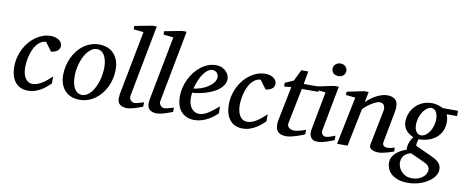

<svg xmlns="http://www.w3.org/2000/svg" viewBox="-77 -1093 4076 1679"><g transform="rotate(10 1960.5 -254.0)"><path d="M402.8 -423.8Q402.8 -414.1 399.9 -403.8Q397 -393.6 388.4 -384.8Q379.9 -376 365 -368.9Q350.1 -361.8 326.2 -358.9L269 -436Q242.2 -434.6 221.2 -421.1Q200.2 -407.7 184.3 -386.7Q168.5 -365.7 157.5 -339.1Q146.5 -312.5 139.6 -285.2Q132.8 -257.8 129.9 -231.9Q127 -206.1 127 -186Q127 -161.6 131.6 -137.9Q136.2 -114.3 146.7 -95.5Q157.2 -76.7 174.1 -64.9Q190.9 -53.2 215.8 -53.2Q235.8 -53.2 256.3 -60.3Q276.9 -67.4 297.6 -80.1Q318.4 -92.8 339.4 -110.4Q360.4 -127.9 381.8 -148.9V-85.9Q366.2 -70.8 346.2 -53.7Q326.2 -36.6 301.8 -22Q277.3 -7.3 248.3 2.4Q219.2 12.2 186 12.2Q150.4 12.2 121.8 -0.2Q93.3 -12.7 73.5 -36.4Q53.7 -60.1 43 -94.7Q32.2 -129.4 32.2 -173.8Q32.2 -218.8 42.7 -259.8Q53.2 -300.8 71.8 -336.4Q90.3 -372.1 115.7 -401.1Q141.1 -430.2 170.9 -450.9Q200.7 -471.7 233.6 -482.9Q266.6 -494.1 300.8 -494.1Q327.6 -494.1 347.2 -487.3Q366.7 -480.5 378.9 -470.2Q391.1 -460 397 -447.5Q402.8 -435.1 402.8 -423.8Z M809.1 -304.2Q809.1 -339.8 802.2 -367.2Q795.4 -394.5 783.7 -413.1Q772 -431.6 755.6 -441.4Q739.3 -451.2 720.2 -451.2Q687.5 -451.2 659.4 -427.5Q631.3 -403.8 610.8 -365.5Q590.3 -327.1 578.6 -279.1Q566.9 -231 566.9 -182.1Q566.9 -145 573.7 -117.2Q580.6 -89.4 592.8 -70.6Q605 -51.8 621.1 -42.5Q637.2 -33.2 656.2 -33.2Q679.7 -33.2 700.4 -45.2Q721.2 -57.1 738 -77.4Q754.9 -97.7 768.1 -124.5Q781.2 -151.4 790.5 -181.4Q799.8 -211.4 804.4 -243.2Q809.1 -274.9 809.1 -304.2ZM910.2 -299.8Q910.2 -259.3 901.1 -220.5Q892.1 -181.6 875.2 -147Q858.4 -112.3 834.7 -83.3Q811 -54.2 781.5 -33Q752 -11.7 717.3 0.2Q682.6 12.2 644 12.2Q603 12.2 569.8 -1Q536.6 -14.2 513.7 -38.8Q490.7 -63.5 478.3 -98.4Q465.8 -133.3 465.8 -176.8Q465.8 -217.3 474.6 -256.6Q483.4 -295.9 499.8 -331.1Q516.1 -366.2 539.6 -396.2Q563 -426.3 592.5 -448Q622.1 -469.7 657 -481.9Q691.9 -494.1 731 -494.1Q767.1 -494.1 799.6 -482.9Q832 -471.7 856.7 -447.8Q881.3 -423.8 895.8 -387.2Q910.2 -350.6 910.2 -299.8Z M1204.1 -25.9Q1198.2 -23.4 1182.1 -17.3Q1166 -11.2 1146 -4.6Q1126 2 1104.2 7.1Q1082.5 12.2 1064.9 12.2Q1042 12.2 1025.9 6.8Q1009.8 1.5 999.5 -8.3Q989.3 -18.1 984.6 -31.5Q980 -44.9 980 -61Q980 -76.2 982.9 -96.2L1092.8 -668L1003.9 -676.8V-707L1160.2 -736.8H1198.7L1077.1 -99.1Q1075.2 -88.9 1078.1 -78.9Q1081.1 -68.8 1087.4 -61.3Q1093.8 -53.7 1103 -48.8Q1112.3 -43.9 1123 -43.9Q1130.4 -43.9 1142.3 -46.6Q1154.3 -49.3 1166.5 -52.7Q1178.7 -56.2 1189.2 -59.6Q1199.7 -63 1204.1 -64Z M1469.2 -25.9Q1463.4 -23.4 1447.3 -17.3Q1431.2 -11.2 1411.1 -4.6Q1391.1 2 1369.4 7.1Q1347.7 12.2 1330.1 12.2Q1307.1 12.2 1291 6.8Q1274.9 1.5 1264.6 -8.3Q1254.4 -18.1 1249.8 -31.5Q1245.1 -44.9 1245.1 -61Q1245.1 -76.2 1248 -96.2L1357.9 -668L1269 -676.8V-707L1425.3 -736.8H1463.9L1342.3 -99.1Q1340.3 -88.9 1343.3 -78.9Q1346.2 -68.8 1352.5 -61.3Q1358.9 -53.7 1368.2 -48.8Q1377.4 -43.9 1388.2 -43.9Q1395.5 -43.9 1407.5 -46.6Q1419.4 -49.3 1431.6 -52.7Q1443.8 -56.2 1454.3 -59.6Q1464.8 -63 1469.2 -64Z M1799.3 -394Q1799.3 -403.8 1795.4 -413.3Q1791.5 -422.9 1784.7 -430.2Q1777.8 -437.5 1767.6 -442.1Q1757.3 -446.8 1745.1 -446.8Q1728.5 -446.8 1713.4 -438Q1698.2 -429.2 1684.3 -414.6Q1670.4 -399.9 1658.4 -380.9Q1646.5 -361.8 1637 -340.8Q1627.4 -319.8 1620.1 -298.3Q1612.8 -276.9 1608.4 -257.8Q1640.1 -260.7 1674.1 -272.5Q1708 -284.2 1735.8 -302.5Q1763.7 -320.8 1781.5 -344.2Q1799.3 -367.7 1799.3 -394ZM1888.2 -393.1Q1888.2 -365.7 1875.5 -342.8Q1862.8 -319.8 1841.1 -301.3Q1819.3 -282.7 1790.8 -268.3Q1762.2 -253.9 1730.7 -243.9Q1699.2 -233.9 1666.5 -227.8Q1633.8 -221.7 1604 -220.2Q1602.5 -210.4 1601.3 -196.8Q1600.1 -183.1 1600.1 -173.8Q1600.1 -146.5 1606.7 -123.5Q1613.3 -100.6 1625.7 -83.7Q1638.2 -66.9 1655.8 -57.4Q1673.3 -47.9 1695.3 -47.9Q1729 -47.9 1769.5 -72.3Q1810.1 -96.7 1865.2 -145V-82Q1851.1 -68.4 1830.6 -52Q1810.1 -35.6 1783.9 -21.2Q1757.8 -6.8 1727.1 2.7Q1696.3 12.2 1662.1 12.2Q1647 12.2 1629.2 9.3Q1611.3 6.3 1593.8 -1.2Q1576.2 -8.8 1559.8 -22Q1543.5 -35.2 1531 -55.4Q1518.6 -75.7 1511 -103.8Q1503.4 -131.8 1503.4 -169.9Q1503.4 -209.5 1512.9 -248.8Q1522.5 -288.1 1539.8 -324Q1557.1 -359.9 1581.5 -390.9Q1606 -421.9 1635.3 -444.6Q1664.6 -467.3 1698 -480.2Q1731.4 -493.2 1767.1 -493.2Q1801.8 -493.2 1825 -481.7Q1848.1 -470.2 1862.3 -454.1Q1876.5 -438 1882.3 -420.9Q1888.2 -403.8 1888.2 -393.1Z M2308.1 -423.8Q2308.1 -414.1 2305.2 -403.8Q2302.2 -393.6 2293.7 -384.8Q2285.2 -376 2270.3 -368.9Q2255.4 -361.8 2231.4 -358.9L2174.3 -436Q2147.5 -434.6 2126.5 -421.1Q2105.5 -407.7 2089.6 -386.7Q2073.7 -365.7 2062.7 -339.1Q2051.8 -312.5 2044.9 -285.2Q2038.1 -257.8 2035.2 -231.9Q2032.2 -206.1 2032.2 -186Q2032.2 -161.6 2036.9 -137.9Q2041.5 -114.3 2052 -95.5Q2062.5 -76.7 2079.3 -64.9Q2096.2 -53.2 2121.1 -53.2Q2141.1 -53.2 2161.6 -60.3Q2182.1 -67.4 2202.9 -80.1Q2223.6 -92.8 2244.6 -110.4Q2265.6 -127.9 2287.1 -148.9V-85.9Q2271.5 -70.8 2251.5 -53.7Q2231.4 -36.6 2207 -22Q2182.6 -7.3 2153.6 2.4Q2124.5 12.2 2091.3 12.2Q2055.7 12.2 2027.1 -0.2Q1998.5 -12.7 1978.8 -36.4Q1959 -60.1 1948.2 -94.7Q1937.5 -129.4 1937.5 -173.8Q1937.5 -218.8 1948 -259.8Q1958.5 -300.8 1977.1 -336.4Q1995.6 -372.1 2021 -401.1Q2046.4 -430.2 2076.2 -450.9Q2106 -471.7 2138.9 -482.9Q2171.9 -494.1 2206.1 -494.1Q2232.9 -494.1 2252.4 -487.3Q2272 -480.5 2284.2 -470.2Q2296.4 -460 2302.2 -447.5Q2308.1 -435.1 2308.1 -423.8Z M2542.5 -418.9 2479.5 -105Q2476.6 -91.8 2480.5 -81.3Q2484.4 -70.8 2492.9 -63.7Q2501.5 -56.6 2512.9 -52.7Q2524.4 -48.8 2537.1 -48.8Q2551.3 -48.8 2566.4 -51.5Q2581.5 -54.2 2595.5 -58.1Q2609.4 -62 2621.3 -66.2Q2633.3 -70.3 2641.1 -73.2V-33.2Q2634.8 -30.3 2616.7 -22.9Q2598.6 -15.6 2575.2 -7.8Q2551.8 0 2525.9 6.1Q2500 12.2 2478.5 12.2Q2451.2 12.2 2433.1 5.6Q2415 -1 2404.3 -12.5Q2393.6 -23.9 2388.9 -39.8Q2384.3 -55.7 2384.3 -74.2Q2384.3 -84 2385 -94.2Q2385.7 -104.5 2388.2 -115.2L2449.2 -418.9L2386.2 -413.1V-445.8L2461.4 -479L2510.3 -579.1H2571.3L2551.3 -464.8H2689.5V-418.9Z M2903.3 -28.8Q2897.5 -26.4 2881.8 -19.5Q2866.2 -12.7 2845.2 -5.6Q2824.2 1.5 2801 6.8Q2777.8 12.2 2757.3 12.2Q2731.4 12.2 2716.3 3.4Q2701.2 -5.4 2693.8 -19.5Q2686.5 -33.7 2685.5 -51.3Q2684.6 -68.8 2688 -85.9L2752 -424.8L2666 -434.1V-462.9L2816.9 -494.1H2857.9L2782.2 -94.2Q2780.3 -84 2782.5 -74.7Q2784.7 -65.4 2789.8 -58.3Q2794.9 -51.3 2803 -47.1Q2811 -43 2821.3 -43Q2830.1 -43 2842 -46.1Q2854 -49.3 2866 -53.5Q2877.9 -57.6 2888.2 -61.5Q2898.4 -65.4 2903.3 -66.9ZM2898.9 -641.1Q2898.9 -629.9 2894.8 -619.9Q2890.6 -609.9 2883.1 -602.1Q2875.5 -594.2 2864.3 -589.6Q2853 -585 2838.4 -585Q2807.6 -585 2792 -601.3Q2776.4 -617.7 2776.4 -641.1Q2776.4 -650.9 2780.5 -660.6Q2784.7 -670.4 2792.7 -678.5Q2800.8 -686.5 2812.5 -691.7Q2824.2 -696.8 2839.4 -696.8Q2853.5 -696.8 2864.5 -691.9Q2875.5 -687 2883.3 -679.2Q2891.1 -671.4 2895 -661.4Q2898.9 -651.4 2898.9 -641.1Z M3433.1 -20Q3426.8 -17.6 3410.9 -12.5Q3395 -7.3 3375.5 -1.7Q3356 3.9 3335.4 8.1Q3314.9 12.2 3299.3 12.2Q3290.5 12.2 3275.1 10.5Q3259.8 8.8 3245.6 2.7Q3231.4 -3.4 3222.7 -15.1Q3213.9 -26.9 3218.3 -46.9L3279.3 -354Q3282.7 -374 3279.5 -387.2Q3276.4 -400.4 3269.3 -408.4Q3262.2 -416.5 3252.9 -419.7Q3243.7 -422.9 3235.4 -422.9Q3223.1 -422.9 3205.3 -415.8Q3187.5 -408.7 3167.7 -397Q3147.9 -385.3 3127.9 -369.4Q3107.9 -353.5 3091.3 -335.9L3022.5 0H2929.2L3016.1 -424.8L2932.1 -434.1V-462.9L3083 -494.1H3123L3104.5 -400.9Q3121.1 -417.5 3142.6 -434.3Q3164.1 -451.2 3188.5 -464.4Q3212.9 -477.5 3239 -485.8Q3265.1 -494.1 3290 -494.1Q3344.7 -494.1 3367.9 -463.9Q3391.1 -433.6 3379.4 -366.2L3326.2 -84Q3323.7 -69.8 3328.4 -61.5Q3333 -53.2 3340.6 -48.8Q3348.1 -44.4 3356.4 -43.2Q3364.7 -42 3369.1 -42Q3382.8 -42 3398.9 -45.9Q3415 -49.8 3432.1 -55.2Z M3756.8 87.9Q3756.8 69.8 3746.1 54.7Q3735.4 39.6 3706.1 25.9L3581.1 -30.8Q3557.1 -24.9 3541.3 -14.6Q3525.4 -4.4 3516.1 8.5Q3506.8 21.5 3502.9 36.1Q3499 50.8 3499 65.9Q3499 83 3506.3 103.5Q3513.7 124 3529.1 141.6Q3544.4 159.2 3567.9 171.1Q3591.3 183.1 3623 183.1Q3659.2 183.1 3684.6 172.9Q3710 162.6 3726.1 147.9Q3742.2 133.3 3749.5 116.9Q3756.8 100.6 3756.8 87.9ZM3746.1 -358.9Q3746.1 -377.4 3742.7 -394.3Q3739.3 -411.1 3732.2 -424.1Q3725.1 -437 3714.1 -444.6Q3703.1 -452.1 3688 -452.1Q3669.9 -452.1 3650.9 -439Q3631.8 -425.8 3616 -402.8Q3600.1 -379.9 3590.1 -349.1Q3580.1 -318.4 3580.1 -283.2Q3580.1 -265.1 3584 -249.8Q3587.9 -234.4 3595.5 -223.4Q3603 -212.4 3613.5 -206.3Q3624 -200.2 3637.2 -200.2Q3662.1 -200.2 3682.4 -216.1Q3702.6 -231.9 3716.8 -255.9Q3731 -279.8 3738.5 -307.6Q3746.1 -335.4 3746.1 -358.9ZM3829.1 -420.9Q3833.5 -409.7 3837.6 -392.1Q3841.8 -374.5 3841.8 -354Q3841.8 -306.2 3824.2 -270.5Q3806.6 -234.9 3776.9 -210.9Q3747.1 -187 3707.8 -175Q3668.5 -163.1 3625 -163.1Q3621.6 -155.8 3619.1 -147Q3616.7 -138.2 3615.2 -129.6Q3613.8 -121.1 3613.3 -114Q3612.8 -106.9 3614.3 -103L3748 -42Q3771 -31.7 3789.8 -21.2Q3808.6 -10.7 3822 1.7Q3835.4 14.2 3842.8 30Q3850.1 45.9 3850.1 67.9Q3850.1 89.4 3840.1 109.6Q3830.1 129.9 3812.7 147.7Q3795.4 165.5 3771.2 180.7Q3747.1 195.8 3719 206.5Q3690.9 217.3 3659.9 223.1Q3628.9 229 3597.2 229Q3547.9 229 3511.7 216.8Q3475.6 204.6 3451.9 184.6Q3428.2 164.6 3416.7 138.2Q3405.3 111.8 3405.3 83Q3405.3 57.6 3415.8 36.1Q3426.3 14.6 3444.3 -2.4Q3462.4 -19.5 3486.6 -32.7Q3510.7 -45.9 3538.1 -55.2Q3535.6 -66.9 3537.8 -82.8Q3540 -98.6 3545.2 -115Q3550.3 -131.3 3558.6 -146.5Q3566.9 -161.6 3577.1 -171.9Q3557.1 -180.7 3540 -192.1Q3522.9 -203.6 3510.5 -218.5Q3498 -233.4 3491 -252.7Q3483.9 -272 3483.9 -295.9Q3483.9 -332.5 3497.6 -367.9Q3511.2 -403.3 3537.4 -431.4Q3563.5 -459.5 3600.8 -476.8Q3638.2 -494.1 3686 -494.1Q3704.1 -494.1 3720 -491Q3735.8 -487.8 3748.8 -483.6Q3761.7 -479.5 3771.2 -475.1Q3780.8 -470.7 3785.2 -467.8H3920.9V-420.9Z"/></g></svg>

Font: Charis SIL Phon
Style: Italic
Weight: 400
Italic angle: -11°
Foundry: SIL International
Version: Version 5.000